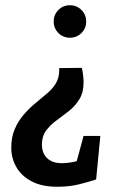

<svg xmlns="http://www.w3.org/2000/svg" viewBox="-20 -509 439 733"><path d="M199 204Q140 204 101 183.5Q62 163 42.5 129Q23 95 23 55Q23 15 36 -15.5Q49 -46 69 -69.5Q89 -93 111 -111.5Q133 -130 152 -146Q179 -167 192.5 -189.5Q206 -212 206 -239V-249L292 -250Q294 -245 296.5 -228.5Q299 -212 299 -194Q299 -156 283 -130Q267 -104 243.5 -85.5Q220 -67 196 -49.5Q172 -32 156 -10.5Q140 11 140 43Q140 64 148.5 80Q157 96 174 105Q191 114 215 114Q232 114 248 111.5Q264 109 273 106L299 10H363L347 176Q318 186 280.5 195Q243 204 199 204ZM247 -365Q221 -365 203 -383Q185 -401 185 -427Q185 -453 203 -471Q221 -489 247 -489Q273 -489 291 -471Q309 -453 309 -427Q309 -401 291 -383Q273 -365 247 -365Z"/></svg>

Font: Kreon Medium
Style: Regular
Weight: 500
Version: Version 2.002